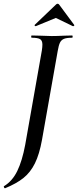

<svg xmlns="http://www.w3.org/2000/svg" viewBox="-50 -815 418 1028"><path d="M-29 182Q16 155 42.5 100.5Q69 46 85 -40L174 -544Q177 -564 177 -576Q177 -598 164.5 -605.5Q152 -613 120 -613Q117 -613 117 -619Q117 -625 120 -625L164 -624Q202 -622 227 -622Q254 -622 294 -624L336 -625Q339 -625 339 -619Q339 -613 336 -613Q307 -613 292.5 -607Q278 -601 271 -586.5Q264 -572 259 -542L175 -67Q161 11 137 59.5Q113 108 75.5 138Q38 168 -23 193Q-25 194 -28 189Q-31 184 -29 182ZM141 -675Q138 -675 136 -677.5Q134 -680 136 -682L249 -790Q254 -795 258 -795Q264 -795 267 -790L347 -682L348 -680Q348 -678 345 -676Q342 -674 340 -675L249 -719L142 -675Z"/></svg>

Font: Cormorant Infant SemiBold
Style: Italic
Weight: 600
Italic angle: -10°
Designer: Christian Thalmann (Catharsis Fonts)
Foundry: Catharsis Fonts
Version: Version 4.000